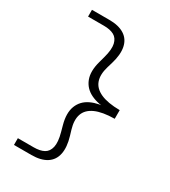

<svg xmlns="http://www.w3.org/2000/svg" viewBox="-236 -916 1092 1232"><g transform="rotate(30 310.0 -300.5)"><path d="M280.5 -534.5 292.5 -578.5Q310.5 -644 301.8 -682Q293 -720 264.5 -735.5Q236 -751 189.5 -751H72V-801H201Q270.5 -801 312.5 -774.2Q354.5 -747.5 365.2 -695.8Q376 -644 354 -570.5L342.5 -532Q323.5 -468.5 338.8 -424.5Q354 -380.5 406 -357Q458 -333.5 548 -332.5V-268.5Q458 -267.5 406 -244Q354 -220.5 338.8 -176.5Q323.5 -132.5 342.5 -69L354 -30.5Q376 43 365.2 94.8Q354.5 146.5 312.5 173.2Q270.5 200 201 200H72V150H189.5Q236 150 264.5 134.5Q293 119 301.8 81Q310.5 43 292.5 -22.5L280.5 -66.5Q258.5 -146.5 279.2 -200Q300 -253.5 354.5 -279.2Q409 -305 488.5 -305V-296Q409 -296 354.5 -322Q300 -348 279.2 -401.5Q258.5 -455 280.5 -534.5Z"/></g></svg>

Font: Monaspace Xenon Var
Style: Regular
Weight: 400
Designer: Riley Cran and the Lettermatic Team
Version: Version 1.000 (Monaspace Xenon Var)